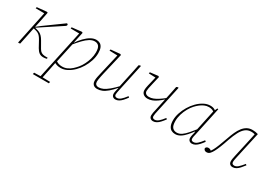

<svg xmlns="http://www.w3.org/2000/svg" viewBox="-0 -1290 3211 2311"><g transform="rotate(30 1605.5 -134.0)"><path d="M89 4 82 0 181 -472 187 -460 59 -461 63 -479 195 -492 211 -487 183 -347 153 -208Q143 -156 132 -104Q121 -52 110 0ZM479 -1Q467 2 455 3.5Q443 5 431 5Q397 5 374 -12Q351 -29 331 -64L285 -148Q270 -175 256 -192Q242 -209 224.5 -218.5Q207 -228 181 -234L153 -241V-264H165L222 -309L476 -493Q482 -492 486.5 -488Q491 -484 491 -478Q491 -472 488.5 -468Q486 -464 479.5 -459Q473 -454 460 -446L167 -253L168 -255L193 -249Q219 -243 238.5 -233Q258 -223 275 -205Q292 -187 309 -157L360 -68Q375 -42 393.5 -31Q412 -20 440 -18L482 -17Z M425 242 430 220 527 217H540L652 220L648 242ZM513 242 667 -474 672 -460 545 -461 548 -479 682 -494 696 -487 662 -328H664L598 -24L595 -20Q585 33 575.5 78Q566 123 558 163Q550 203 542 242ZM676 12Q648 12 623.5 5Q599 -2 581 -17L587 -46Q609 -28 632 -20Q655 -12 683 -12Q721 -12 753.5 -27Q786 -42 813.5 -67Q841 -92 863 -119Q887 -148 907 -187.5Q927 -227 940 -272Q953 -317 953 -363Q953 -423 933 -447.5Q913 -472 876 -472Q841 -472 805.5 -450Q770 -428 731 -387.5Q692 -347 646 -290L642 -325H659Q693 -376 731 -415Q769 -454 807.5 -476Q846 -498 883 -498Q912 -498 934.5 -485.5Q957 -473 969.5 -444.5Q982 -416 982 -369Q982 -316 964.5 -262Q947 -208 917.5 -159Q888 -110 848.5 -71.5Q809 -33 765 -10.5Q721 12 676 12Z M1183 11Q1161 11 1144.5 3Q1128 -5 1118.5 -21.5Q1109 -38 1109 -62Q1109 -86 1115 -115.5Q1121 -145 1129 -178L1198 -476L1205 -460L1083 -464L1087 -482L1215 -494L1229 -487L1159 -188Q1154 -166 1149 -142.5Q1144 -119 1141 -99Q1138 -79 1138 -66Q1138 -42 1151 -28.5Q1164 -15 1191 -15Q1219 -15 1251 -29.5Q1283 -44 1323.5 -77.5Q1364 -111 1417 -167L1419 -136H1406Q1359 -80 1321 -48Q1283 -16 1249.5 -2.5Q1216 11 1183 11ZM1436 11Q1414 11 1399.5 -2.5Q1385 -16 1385 -40Q1385 -58 1389.5 -77.5Q1394 -97 1401 -127H1398L1430 -277Q1442 -329 1452.5 -381.5Q1463 -434 1474 -486L1495 -495L1503 -490L1421 -108Q1418 -93 1414.5 -76Q1411 -59 1411 -45Q1411 -30 1419.5 -22.5Q1428 -15 1444 -15Q1470 -15 1496 -37Q1522 -59 1556 -104L1570 -92Q1549 -62 1527.5 -38.5Q1506 -15 1483.5 -2Q1461 11 1436 11Z M1767 -191Q1730 -191 1707 -210.5Q1684 -230 1684 -264Q1684 -277 1686 -292.5Q1688 -308 1693.5 -331Q1699 -354 1707.5 -389Q1716 -424 1728 -476L1736 -459L1630 -463L1634 -481L1743 -494L1758 -487Q1741 -415 1731 -372.5Q1721 -330 1716.5 -306.5Q1712 -283 1712 -268Q1712 -245 1727.5 -231.5Q1743 -218 1772 -218Q1801 -218 1830 -229Q1859 -240 1892.5 -261.5Q1926 -283 1967 -316L1971 -290H1957Q1923 -259 1891 -236.5Q1859 -214 1828 -202.5Q1797 -191 1767 -191ZM1961 11Q1937 11 1922 -2.5Q1907 -16 1907 -41Q1907 -58 1910.5 -76.5Q1914 -95 1920 -120L1962 -316Q1971 -358 1980 -400.5Q1989 -443 1997 -486L2019 -495L2027 -490L1947 -120Q1942 -99 1938.5 -79Q1935 -59 1935 -45Q1935 -30 1944 -22.5Q1953 -15 1968 -15Q1994 -15 2020.5 -37Q2047 -59 2081 -104L2095 -92Q2073 -62 2051.5 -38.5Q2030 -15 2007.5 -2Q1985 11 1961 11Z M2268 12Q2239 12 2215.5 -0.5Q2192 -13 2178 -42.5Q2164 -72 2164 -121Q2164 -170 2181 -222.5Q2198 -275 2227.5 -324Q2257 -373 2295.5 -412Q2334 -451 2378.5 -474.5Q2423 -498 2469 -498Q2488 -498 2503.5 -494Q2519 -490 2531 -482.5Q2543 -475 2551 -464L2547 -439Q2529 -458 2508.5 -466Q2488 -474 2461 -474Q2428 -474 2398 -460.5Q2368 -447 2342.5 -426.5Q2317 -406 2296 -383Q2269 -354 2245.5 -312Q2222 -270 2207.5 -222Q2193 -174 2193 -127Q2193 -63 2215.5 -38Q2238 -13 2276 -13Q2311 -13 2343 -35Q2375 -57 2410.5 -98Q2446 -139 2490 -195L2493 -159H2478Q2443 -109 2409 -70Q2375 -31 2340.5 -9.5Q2306 12 2268 12ZM2500 11Q2477 11 2462.5 -3Q2448 -17 2448 -41Q2448 -53 2450 -65Q2452 -77 2455.5 -91Q2459 -105 2464 -125L2461 -127L2533 -465L2535 -466L2556 -510L2570 -507L2486 -114Q2482 -97 2478 -79Q2474 -61 2474 -45Q2474 -29 2483 -22Q2492 -15 2507 -15Q2534 -15 2560 -37.5Q2586 -60 2620 -105L2635 -92Q2613 -62 2591.5 -38.5Q2570 -15 2547.5 -2Q2525 11 2500 11Z M2704 12Q2687 12 2676.5 3Q2666 -6 2664 -20Q2667 -33 2677.5 -39.5Q2688 -46 2702 -46Q2711 -46 2717.5 -44Q2724 -42 2729.5 -38.5Q2735 -35 2739 -31L2751 -22L2738 -15L2732 -20Q2746 -35 2761 -62.5Q2776 -90 2794.5 -137Q2813 -184 2839 -257Q2857 -310 2877 -354Q2897 -398 2922 -430Q2947 -462 2979 -480Q3011 -498 3053 -498Q3075 -498 3094 -495Q3113 -492 3132 -486L3054 -132Q3049 -108 3044.5 -86.5Q3040 -65 3040 -48Q3040 -30 3049.5 -22.5Q3059 -15 3075 -15Q3100 -15 3125.5 -37Q3151 -59 3187 -104L3201 -92Q3178 -62 3157 -38.5Q3136 -15 3113.5 -2Q3091 11 3066 11Q3043 11 3028 -2.5Q3013 -16 3013 -44Q3013 -63 3017 -83.5Q3021 -104 3027 -132L3060 -280Q3072 -331 3082.5 -382Q3093 -433 3104 -484L3115 -458Q3105 -464 3088.5 -468Q3072 -472 3051 -472Q3005 -472 2971.5 -446Q2938 -420 2912 -371Q2886 -322 2861 -251Q2836 -176 2817 -129.5Q2798 -83 2783.5 -56Q2769 -29 2755 -13Q2746 -1 2733.5 5.5Q2721 12 2704 12Z"/></g></svg>

Font: Source Serif 4 ExtraLight
Style: Italic
Weight: 250
Italic angle: -12°
Designer: Frank Grießhammer
Foundry: Adobe Systems Incorporated
Version: Version 4.004;hotconv 1.0.116;makeotfexe 2.5.65601